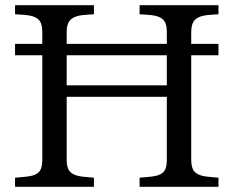

<svg xmlns="http://www.w3.org/2000/svg" viewBox="-20 -720 900 740"><path d="M38 -507V-551H822V-507ZM518 0V-35L549 -38Q582 -40 597.5 -48Q613 -56 618 -70Q623 -84 623 -105V-595Q623 -616 618 -630Q613 -644 597.5 -652.5Q582 -661 549 -663L518 -665V-700H822V-665L791 -663Q760 -661 744 -652.5Q728 -644 722.5 -630Q717 -616 717 -595V-105Q717 -84 722.5 -70Q728 -56 744 -48Q760 -40 791 -38L822 -35V0ZM38 0V-35L69 -38Q102 -40 117.5 -48Q133 -56 138 -70Q143 -84 143 -105V-595Q143 -616 138 -630Q133 -644 117.5 -652.5Q102 -661 69 -663L38 -665V-700H342V-665L311 -663Q280 -661 264 -652.5Q248 -644 242.5 -630Q237 -616 237 -595V-105Q237 -84 242.5 -70Q248 -56 264 -48Q280 -40 311 -38L342 -35V0ZM193 -347V-391H657V-347Z"/></svg>

Font: Hedvig Letters Serif 18pt
Style: Regular
Weight: 400
Designer: Alexander Örn & Tor Weibull
Foundry: Kanon Foundry
Version: Version 1.000